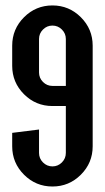

<svg xmlns="http://www.w3.org/2000/svg" viewBox="-20 -679 382 699"><path d="M219.7 -293H170.9Q110.4 -293 67.4 -335.9Q24.4 -378.9 24.4 -439.5V-512.7Q24.4 -573.2 67.4 -616.2Q110.4 -659.2 170.9 -659.2Q231.4 -659.2 274.4 -616.2Q317.4 -573.2 317.4 -512.7V-146.5Q317.4 -85.9 274.4 -43Q231.4 0 170.9 0Q110.4 0 67.4 -43Q24.4 -85.9 24.4 -146.5V-195.3L122.1 -207.5V-122.1Q122.1 -102.1 136.5 -87.6Q150.9 -73.2 170.9 -73.2Q190.9 -73.2 205.3 -87.6Q219.7 -102.1 219.7 -122.1ZM122.1 -415Q122.1 -395 136.5 -380.6Q150.9 -366.2 170.9 -366.2H219.7V-537.1Q219.7 -557.1 205.3 -571.5Q190.9 -585.9 170.9 -585.9Q150.9 -585.9 136.5 -571.5Q122.1 -557.1 122.1 -537.1Z"/></svg>

Font: Alegre Sans
Style: Regular
Weight: 400
Width: 3
Designer: GrandChaos9000
Version: Version 1.2.6 - August 1, 2014